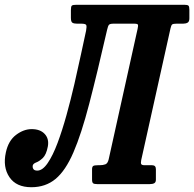

<svg xmlns="http://www.w3.org/2000/svg" viewBox="-58 -770 812 803"><path d="M-33.5 -132.5Q-23 -181.5 9 -205.8Q41 -230 74.5 -230Q110.5 -230 129.2 -209.5Q148 -189 142 -157Q135.5 -123 121 -109.2Q106.5 -95.5 93.8 -90.8Q81 -86 79 -78Q77.5 -69 81.8 -62.8Q86 -56.5 98 -56.5Q120 -56.5 141.5 -88Q163 -119.5 182.8 -172.2Q202.5 -225 220.2 -289Q238 -353 253.2 -419Q268.5 -485 280.8 -543.2Q293 -601.5 302 -641.5Q305.5 -660 302.5 -665.5Q299.5 -671 281.5 -671H264Q251 -671 244.8 -675Q238.5 -679 238.5 -695.5V-727.5Q238.5 -743 242.5 -746.5Q246.5 -750 261.5 -750H713Q726 -750 730 -746.5Q734 -743 734 -729.5V-693Q734 -679.5 726.5 -675.2Q719 -671 708 -671H680.5Q667 -671 662.5 -668Q658 -665 655 -651L532.5 -100Q530 -87.5 533 -83.2Q536 -79 547 -79H578Q594 -79 594 -62.5V-18.5Q594 -7.5 587.2 -3.8Q580.5 0 568.5 0H348.5Q336 0 331.5 -3.5Q327 -7 327 -19V-62Q327 -72.5 331.8 -75.8Q336.5 -79 351.5 -79H358.5Q373 -79 382.8 -82.8Q392.5 -86.5 396.5 -103.5L517.5 -649.5Q520.5 -662.5 518.8 -666.8Q517 -671 503 -671H417Q401.5 -671 397.5 -666Q393.5 -661 390 -645.5Q348 -462 315.2 -336Q282.5 -210 249.2 -133Q216 -56 174.2 -21.5Q132.5 13 73 13Q10 13 -18.5 -29Q-47 -71 -33.5 -132.5Z"/></svg>

Font: Besley* Condensed Semi
Style: Italic
Weight: 600
Width: 3
Italic angle: -13°
Designer: Owen Earl
Foundry: indestructible type*
Version: Version 3.000; ttfautohint (v1.8.3)